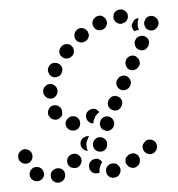

<svg xmlns="http://www.w3.org/2000/svg" viewBox="-71 -607 622 671"><g transform="rotate(-5 240.0 -271.0)"><path d="M126 13Q130 10 131 5Q133 1 133 -4Q133 -9 132 -14Q128 -24 118 -28Q108 -31 99 -28L98 -27Q88 -23 84 -14Q81 -4 84 5Q86 10 90 14Q93 17 98 19Q103 21 108 21Q113 21 117 19H118Q123 17 126 13ZM317 16Q321 13 323 9Q326 4 327 0Q328 -5 327 -10Q324 -20 316 -26Q307 -31 297 -29H296Q291 -28 287 -25Q283 -22 280 -18Q277 -14 277 -9Q276 -4 277 1Q279 11 288 17Q297 22 307 20H308Q312 19 317 16ZM31 9Q35 10 40 9Q45 8 49 5Q53 3 56 -2Q62 -10 59 -20Q57 -31 49 -36L48 -37Q44 -39 39 -40Q34 -41 29 -40Q24 -39 20 -36Q16 -33 13 -29Q8 -20 10 -10Q12 0 21 5L22 6Q26 9 31 9ZM225 -8Q218 -16 219 -26V-27Q219 -32 221 -37Q223 -41 227 -44Q230 -48 235 -49Q240 -51 245 -51Q250 -51 254 -49Q259 -46 262 -43Q263 -41 264 -40Q265 -38 266 -37Q263 -34 261 -30Q256 -22 254 -12Q254 -7 254 -2Q251 -1 248 0Q245 0 242 0Q232 0 225 -8ZM393 -18Q396 -22 397 -27Q398 -32 398 -37Q397 -42 395 -46Q390 -55 380 -58Q370 -60 361 -55H360Q356 -52 352 -48Q349 -45 348 -40Q347 -35 347 -30Q348 -25 351 -21Q356 -12 366 -9Q376 -6 385 -11V-12Q390 -14 393 -18ZM195 -50Q195 -60 187 -68Q180 -75 170 -75Q159 -75 152 -68L151 -67Q144 -60 144 -50Q144 -40 151 -32Q154 -29 159 -27Q164 -25 169 -25Q174 -25 178 -26Q183 -28 186 -32H187Q194 -40 195 -50ZM461 -72Q463 -82 457 -91Q451 -99 441 -101Q431 -103 422 -97V-96Q418 -93 415 -89Q412 -85 411 -80Q411 -75 412 -70Q413 -65 416 -61Q422 -53 432 -51Q442 -49 451 -55V-56Q460 -62 461 -72ZM-17 -62Q-10 -55 0 -55Q11 -55 18 -62Q25 -70 25 -80V-81Q25 -86 23 -91Q21 -95 17 -99Q14 -102 9 -104Q5 -106 0 -106Q-11 -105 -18 -98Q-25 -91 -25 -80V-79Q-25 -69 -17 -62ZM241 -89Q245 -79 255 -76Q264 -72 274 -76Q283 -80 287 -90V-91Q289 -95 289 -100Q289 -105 287 -110Q285 -114 281 -118Q278 -121 273 -123Q263 -127 254 -123Q244 -118 241 -109L240 -108Q237 -98 241 -89ZM228 -131Q226 -132 224 -132Q221 -132 219 -132Q214 -131 210 -129Q205 -127 202 -123L201 -122Q195 -114 196 -104Q197 -94 205 -87Q208 -84 212 -83Q215 -81 219 -81Q216 -90 216 -99Q216 -108 219 -116L220 -117Q223 -125 228 -131ZM271 -161Q274 -151 284 -147Q293 -142 303 -146Q312 -149 317 -159Q322 -169 318 -178Q315 -188 305 -193Q296 -197 286 -194Q276 -190 272 -181V-180Q267 -171 271 -161ZM192 -161Q200 -168 201 -178Q202 -189 196 -197Q189 -205 179 -206H178Q168 -207 160 -200Q152 -194 150 -184Q149 -173 156 -165Q162 -157 173 -156H174Q184 -155 192 -161ZM262 -205Q266 -209 271 -212Q271 -212 271 -213Q271 -213 270 -213Q265 -222 255 -225Q245 -227 236 -222L235 -221Q226 -216 224 -206Q222 -196 227 -187Q230 -182 236 -178Q241 -175 247 -175Q248 -183 251 -190H252Q255 -199 262 -205ZM118 -199Q113 -199 109 -201Q104 -202 100 -206Q97 -209 95 -214H94Q92 -219 92 -224Q92 -229 94 -234Q95 -238 99 -242Q102 -246 107 -248Q116 -252 126 -248Q135 -245 140 -235V-234Q142 -230 142 -225Q142 -220 141 -215Q140 -214 140 -213Q139 -212 139 -211Q137 -209 136 -207Q134 -205 132 -204Q130 -202 128 -201Q123 -199 118 -199ZM303 -240Q303 -235 304 -230Q306 -226 309 -222Q312 -218 317 -216Q326 -211 336 -214Q346 -217 350 -227H351Q353 -232 354 -237Q354 -242 353 -246Q351 -251 348 -255Q345 -259 340 -261Q336 -263 331 -264Q326 -264 321 -263Q316 -261 313 -258Q309 -255 306 -250V-249Q304 -245 303 -240ZM82 -302Q81 -291 88 -283Q94 -275 105 -274Q115 -273 123 -280Q131 -287 132 -297V-298Q133 -303 131 -307Q130 -312 126 -316Q123 -320 119 -322Q115 -325 110 -325Q99 -326 91 -319Q83 -313 82 -303ZM340 -299Q343 -289 352 -284Q361 -279 371 -282Q381 -285 386 -294L387 -295Q392 -304 389 -314Q386 -324 377 -329Q368 -334 358 -331Q348 -328 343 -319L342 -318Q337 -309 340 -299ZM109 -385H108Q106 -380 105 -376Q104 -371 106 -366Q107 -361 110 -357Q113 -353 117 -350Q126 -345 136 -348Q146 -350 151 -359L152 -360Q157 -369 155 -379Q152 -389 143 -394Q139 -397 134 -397Q129 -398 124 -397Q119 -396 115 -393Q111 -390 109 -386ZM378 -366Q380 -356 389 -351Q398 -346 408 -349Q418 -352 423 -361H424Q429 -370 426 -380Q423 -390 414 -396Q405 -401 395 -398Q385 -395 380 -386V-385Q375 -376 378 -366ZM150 -432Q151 -422 159 -415Q166 -408 177 -409Q187 -409 194 -417H195Q202 -425 201 -435Q201 -446 193 -453Q185 -460 175 -459Q165 -459 158 -451L157 -450Q150 -443 150 -432ZM416 -433Q418 -423 427 -418Q436 -413 446 -415Q456 -418 461 -427L462 -428Q467 -437 465 -447Q462 -457 453 -462Q444 -467 434 -464Q424 -462 419 -453L418 -452Q413 -443 416 -433ZM208 -489Q206 -479 212 -470Q215 -466 219 -464Q224 -461 228 -460Q233 -459 238 -461Q243 -462 247 -465H248Q252 -468 254 -472Q257 -477 258 -481Q259 -486 257 -491Q256 -496 253 -500Q247 -508 237 -510Q227 -512 218 -506V-505Q209 -499 208 -489ZM455 -500Q457 -489 466 -484Q475 -479 485 -481Q495 -484 500 -493H501Q506 -502 504 -512Q501 -522 492 -528Q484 -533 473 -531Q463 -528 458 -519V-518Q452 -510 455 -500ZM412 -493Q411 -497 410 -501Q410 -504 411 -508Q416 -514 419 -521Q421 -522 423 -524Q425 -525 427 -526Q429 -526 432 -527Q434 -527 437 -527Q433 -521 432 -513Q432 -512 432 -510Q432 -510 432 -510Q430 -500 433 -491Q433 -489 434 -487Q431 -487 428 -486Q423 -485 419 -483Q417 -485 415 -487Q413 -490 412 -493ZM282 -540Q278 -537 276 -532Q274 -528 274 -523Q274 -518 276 -513Q280 -503 289 -499Q299 -495 308 -499H309Q319 -503 323 -513Q327 -522 323 -532Q319 -541 310 -546Q300 -550 291 -546H290Q285 -544 282 -540ZM364 -561Q359 -559 356 -556Q352 -552 351 -548Q349 -543 349 -538Q349 -528 356 -521Q364 -513 374 -513H375Q380 -514 385 -516Q389 -517 393 -521Q396 -525 398 -529Q400 -534 400 -539Q400 -549 392 -556Q385 -564 374 -563Q369 -563 364 -561Z"/></g></svg>

Font: FRB American Cursive Dotted Black
Style: Bold Italic
Weight: 900
Italic angle: -25°
Version: Version 2.0;Modular Font Editor K font №1